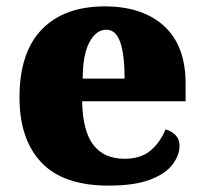

<svg xmlns="http://www.w3.org/2000/svg" viewBox="-20 -571 638 601"><path d="M320 10Q178 10 109.5 -62.5Q41 -135 41 -266Q41 -407 111 -479Q181 -551 308 -551Q426 -551 493.5 -489.5Q561 -428 561 -309V-254H237Q239 -160 272.5 -117Q306 -74 370 -74Q421 -74 451.5 -100Q482 -126 498 -166Q517 -161 529.5 -148Q542 -135 542 -115Q542 -85 520 -56Q498 -27 449.5 -8.5Q401 10 320 10ZM370 -325Q370 -399 356.5 -438.5Q343 -478 313 -478Q281 -478 260 -439Q239 -400 239 -325Z"/></svg>

Font: Noto Serif Bengali Black
Style: Regular
Weight: 900
Version: Version 2.003